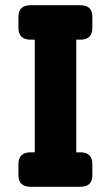

<svg xmlns="http://www.w3.org/2000/svg" viewBox="-20 -720 427 740"><path d="M99 0Q51 0 51 -44V-88Q51 -133 99 -133H114V-567H99Q51 -567 51 -612V-656Q51 -700 99 -700H289Q336 -700 336 -656V-612Q336 -567 289 -567H274V-133H289Q336 -133 336 -88V-44Q336 0 289 0Z"/></svg>

Font: Solway ExtraBold
Style: Regular
Weight: 800
Designer: Mariya V. Pigoulevskaya
Foundry: The Northern Block Ltd.
Version: Version 1.000;hotconv 1.0.109;makeotfexe 2.5.65596